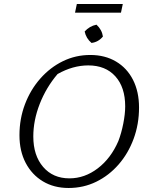

<svg xmlns="http://www.w3.org/2000/svg" viewBox="-20 -929 758 957"><path d="M322 8Q249 8 194 -25Q139 -58 108 -117Q77 -176 77 -255Q77 -337 104.5 -409.5Q132 -482 181 -537.5Q230 -593 293.5 -624Q357 -655 430 -655Q503 -655 558 -622.5Q613 -590 643 -531Q673 -472 673 -393Q673 -310 646 -237Q619 -164 571 -109Q523 -54 459.5 -23Q396 8 322 8ZM326 -40Q402 -40 467.5 -90Q533 -140 570 -226Q585 -265 594.5 -313Q604 -361 604 -399Q604 -494 555 -548.5Q506 -603 420 -603Q343 -603 267 -560Q210 -493 178 -411Q146 -329 146 -249Q146 -154 195 -97Q244 -40 326 -40ZM354 -866 363 -909H592L583 -866ZM461 -806Q488 -781 493 -747Q470 -719 436 -715Q409 -738 402 -772Q426 -799 461 -806Z"/></svg>

Font: Piazzolla SC Light
Style: Italic
Weight: 300
Italic angle: -11.3°
Designer: Juan Pablo del Peral
Foundry: Huerta Tipografica
Version: Version 1.330